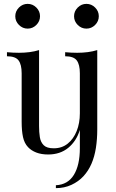

<svg xmlns="http://www.w3.org/2000/svg" viewBox="-20 -785 602 993"><path d="M269 188V173Q331 170 362 119.5Q393 69 393 -19V-113Q375 -55 333 -20.5Q291 14 229 14Q194 14 168 4Q142 -6 125 -24Q106 -44 99 -76Q92 -108 92 -155V-406Q92 -451 76 -472.5Q60 -494 16 -494V-515Q48 -512 78 -512Q107 -512 133.5 -515.5Q160 -519 182 -526V-133Q182 -102 186 -76Q190 -50 206 -34Q222 -18 258 -18Q300 -18 330 -42Q360 -66 376.5 -107Q393 -148 393 -199V-406Q393 -451 377 -472.5Q361 -494 317 -494V-515Q349 -512 379 -512Q408 -512 434.5 -515.5Q461 -519 483 -526V-115Q483 -65 476 -20Q469 25 453 62Q437 99 411 127Q386 154 349.5 171Q313 188 269 188ZM123 -765Q149 -765 168 -746Q187 -727 187 -701Q187 -675 168 -656Q149 -637 123 -637Q97 -637 78 -656Q59 -675 59 -701Q59 -727 78 -746Q97 -765 123 -765ZM427 -765Q453 -765 472 -746Q491 -727 491 -701Q491 -675 472 -656Q453 -637 427 -637Q401 -637 382 -656Q363 -675 363 -701Q363 -727 382 -746Q401 -765 427 -765Z"/></svg>

Font: Playfair Display
Style: Regular
Weight: 400
Designer: Claus Eggers Sørensen
Foundry: Claus Eggers Sørensen
Version: Version 1.203